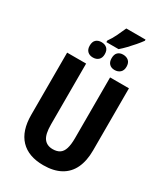

<svg xmlns="http://www.w3.org/2000/svg" viewBox="-252 -1154 1102 1270"><g transform="rotate(30 299.0 -519.0)"><path d="M253 -916Q274 -945 291 -980.5Q308 -1016 322 -1048H469V-1039Q454 -1018 433 -993.5Q412 -969 389.5 -945.5Q367 -922 346 -904H253ZM226 -771Q200 -771 184.5 -786Q169 -801 169 -829Q169 -859 184.5 -873.5Q200 -888 226 -888Q252 -888 268 -873.5Q284 -859 284 -829Q284 -801 268 -786Q252 -771 226 -771ZM391 -771Q366 -771 351 -786Q336 -801 336 -829Q336 -859 351 -873.5Q366 -888 391 -888Q417 -888 433.5 -873.5Q450 -859 450 -829Q450 -801 433.5 -786Q417 -771 391 -771ZM535 -240Q535 -160 508.5 -104Q482 -48 429 -19Q376 10 298 10Q184 10 123.5 -53.5Q63 -117 63 -239V-714H208V-249Q208 -175 231 -144Q254 -113 299 -113Q331 -113 351.5 -126.5Q372 -140 381.5 -170.5Q391 -201 391 -250V-714H535Z"/></g></svg>

Font: Noto Sans Display Condensed
Style: Bold
Weight: 700
Width: 3
Designer: Monotype Design Team
Foundry: Monotype Imaging Inc.
Version: Version 2.003